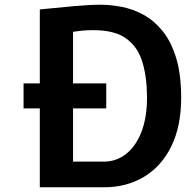

<svg xmlns="http://www.w3.org/2000/svg" viewBox="-20 -795 824 815"><path d="M149 0V-335H80V-441H149V-755Q227 -763 295 -769Q363 -775 407 -775Q449 -775 496 -766Q543 -757 587.8 -733Q632.5 -709 669 -664.8Q705.5 -620.5 727.2 -550.8Q749 -481 749 -380Q749 -259 707.2 -174Q665.5 -89 591.5 -44.5Q517.5 0 421 0ZM290 -109H421Q474 -109 515.2 -141.5Q556.5 -174 580.2 -234.8Q604 -295.5 604 -380Q604 -465 585 -529.8Q566 -594.5 516.8 -630.8Q467.5 -667 377 -667Q349.5 -667 327.2 -664.8Q305 -662.5 290 -660V-441H431V-335H290Z"/></svg>

Font: Junction
Style: Bold
Weight: 700
Designer: Caroline Hadilaksono
Foundry: Caroline Hadilaksono, Tyler Finck, The League of Moveable Type
Version: Version 2.000; ttfautohint (v1.8.3)